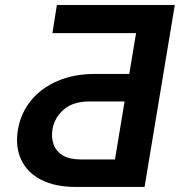

<svg xmlns="http://www.w3.org/2000/svg" viewBox="-20 -740 712 760"><path d="M552.2 0H280.8Q197.8 0 142.6 -28.6Q87.4 -57.1 63.7 -108.2Q40 -159.2 50.8 -225.6Q62 -292 102.5 -341.8Q143.1 -391.6 207.8 -419.4Q272.5 -447.3 356 -447.3H491.7L518.6 -608.9H187.5L205.1 -720.2H671.9ZM435.1 -108.9 473.1 -338.4H336.9Q270 -338.9 232.7 -306.6Q195.3 -274.4 187.5 -227.1Q182.6 -194.8 192.4 -168Q202.1 -141.1 228.5 -125Q254.9 -108.9 299.3 -108.9Z"/></svg>

Font: Inter SemiBold
Style: Italic
Weight: 600
Italic angle: -9.3988°
Designer: Rasmus Andersson
Foundry: rsms
Version: Version 4.001;git-66647c0bb